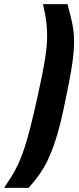

<svg xmlns="http://www.w3.org/2000/svg" viewBox="-96 -763 383 933"><path d="M-76 150Q-56 120 -39.5 93.5Q-23 67 -8.5 36.5Q6 6 20.5 -37Q35 -80 51 -142.5Q67 -205 87 -296Q112 -408 122.5 -475Q133 -542 133 -585Q133 -616 130.5 -642Q128 -668 123.5 -692.5Q119 -717 113 -743H232Q241 -708 248.5 -678.5Q256 -649 260 -621.5Q264 -594 264 -562Q264 -529 260 -492Q256 -455 248 -409Q240 -363 227 -301Q212 -224 197.5 -165.5Q183 -107 167.5 -62.5Q152 -18 134.5 18Q117 54 94.5 86Q72 118 43 150Z"/></svg>

Font: Saira ExtraCondensed Black
Style: Italic
Weight: 900
Width: 2
Italic angle: -12°
Designer: Hector Gatti with collaboration of the Omnibus-Type team
Foundry: Omnibus-Type
Version: Version 1.101